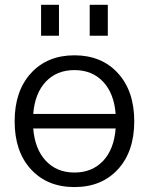

<svg xmlns="http://www.w3.org/2000/svg" viewBox="-20 -757 609 787"><path d="M347.7 -610.4V-737.3H421.9V-610.4ZM148.4 -610.4V-737.3H221.7V-610.4ZM106.9 -63Q40 -135.7 40 -259.8Q40 -383.8 106.9 -457Q173.8 -530.3 285.2 -530.3Q396.5 -530.3 463.4 -457Q530.3 -383.8 530.3 -259.8Q530.3 -135.7 463.4 -63Q396.5 9.8 285.2 9.8Q173.8 9.8 106.9 -63ZM116.2 -230.5Q123 -145.5 168 -97.7Q212.9 -49.8 285.2 -49.8Q357.4 -49.8 402.3 -97.2Q447.3 -144.5 454.1 -230.5ZM116.2 -290H454.1Q447.3 -375 402.3 -422.4Q357.4 -469.7 285.2 -469.7Q212.9 -469.7 168 -422.4Q123 -375 116.2 -290Z"/></svg>

Font: Mgen+ 1c regular
Style: Regular
Weight: 400
Designer: [Source Han Sans]
Ryoko NISHIZUKA  (kana & ideographs); Paul D. Hunt (Latin, Greek & Cyrillic); Wenlong ZHANG  (bopomofo
Version: Version 1.059.20150602